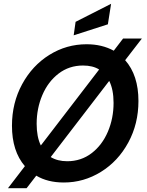

<svg xmlns="http://www.w3.org/2000/svg" viewBox="-20 -947 772 1011"><path d="M639 -630Q709 -551 709 -415Q709 -295 655.5 -196.5Q602 -98 511.5 -42Q421 14 316 14Q231 14 171 -22L120 44H22L111 -72Q43 -151 43 -285Q43 -405 96.5 -503.5Q150 -602 240 -658Q330 -714 436 -714Q517 -714 579 -680L628 -744H727ZM195 -181 502 -581Q469 -602 417 -602Q344 -602 288.5 -559.5Q233 -517 203 -446.5Q173 -376 173 -295Q173 -226 195 -181ZM555 -521 247 -120Q283 -98 334 -98Q407 -98 462.5 -140.5Q518 -183 548 -253.5Q578 -324 578 -405Q578 -476 555 -521ZM378 -832 565 -927 548 -819 368 -761Z"/></svg>

Font: Cabin SemiBold
Style: Italic
Weight: 600
Italic angle: -7°
Designer: Pablo Impallari
Foundry: Pablo Impallari. http://www.impallari.com Igino Marini. http://www.ikern.com
Version: Version 2.200